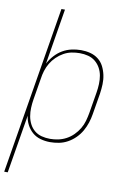

<svg xmlns="http://www.w3.org/2000/svg" viewBox="-122 -796 723 1072"><g transform="rotate(10 240.0 -260.0)"><path d="M-20 215 137 -735H157L105 -420Q118 -445 137.5 -466.5Q157 -488 181 -502Q205 -516 232 -522Q259 -528 285 -528Q312 -528 337.5 -521.5Q363 -515 383 -499.5Q403 -484 414.5 -461.5Q426 -439 431.5 -413.5Q437 -388 436 -361Q435 -334 431 -307L411 -187Q407 -162 399 -137.5Q391 -113 378 -90Q365 -67 345.5 -47.5Q326 -28 302.5 -15Q279 -2 253.5 3Q228 8 203 8Q175 8 148.5 0.5Q122 -7 102.5 -24Q83 -41 70.5 -65Q58 -89 55 -116L0 215ZM200 -10Q223 -10 246.5 -15Q270 -20 291.5 -31.5Q313 -43 331 -61Q349 -79 361.5 -100Q374 -121 380.5 -144Q387 -167 391 -190L411 -310Q415 -334 416 -358.5Q417 -383 413 -406Q409 -429 398 -449Q387 -469 369.5 -483.5Q352 -498 329 -504Q306 -510 281 -510Q258 -510 235 -505.5Q212 -501 190.5 -489Q169 -477 151 -459.5Q133 -442 120.5 -421Q108 -400 101 -377Q94 -354 91 -331L71 -211Q67 -187 66 -162.5Q65 -138 69 -115Q73 -92 83.5 -71.5Q94 -51 111.5 -36.5Q129 -22 152 -16Q175 -10 200 -10Z"/></g></svg>

Font: Iosevka Thin
Style: Italic
Weight: 100
Italic angle: -9°
Monospace: yes
Designer: Belleve Invis
Foundry: Belleve Invis
Version: Version 32.5.0; ttfautohint (v1.8.4)